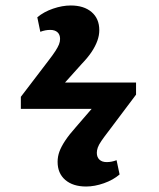

<svg xmlns="http://www.w3.org/2000/svg" viewBox="-20 -604 578 700"><path d="M294 76Q246 76 218 52Q190 28 190 -14Q190 -33 196.5 -51Q203 -69 217.5 -91Q232 -113 257 -141L314 -207H56V-251L156 -382Q173 -404 182 -418Q191 -432 195 -442Q199 -452 199 -462Q199 -478 189.5 -486.5Q180 -495 163 -495Q145 -495 127 -488L116 -541Q140 -561 173.5 -572.5Q207 -584 238 -584Q286 -584 314 -560Q342 -536 342 -494Q342 -475 335 -455.5Q328 -436 314.5 -415.5Q301 -395 278 -371L217 -303H476V-259L376 -126Q359 -104 349.5 -90Q340 -76 336.5 -66Q333 -56 333 -47Q333 -31 342.5 -22Q352 -13 369 -13Q387 -13 405 -20L416 32Q393 52 359 64Q325 76 294 76Z"/></svg>

Font: Literata 18pt
Style: Bold
Weight: 700
Designer: Latin by Veronika Burian and Jose Scaglione. Greek by Irene Vlachou. Cyrillic by Vera Evstafieva.
Foundry: TypeTogether
Version: Version 3.103;gftools[0.9.29]